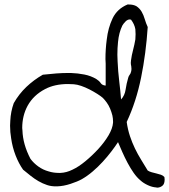

<svg xmlns="http://www.w3.org/2000/svg" viewBox="-20 -738 762 865"><path d="M720.7 59.6Q721.7 65.4 721.7 70.3Q721.7 89.8 712.9 97.7Q702.1 107.4 687.5 107.4Q685.5 107.4 683.6 106.4Q666 105.5 646 96.2Q626 86.9 613.3 75.2Q596.7 61.5 582 40.5Q567.4 19.5 554.7 -4.4Q542 -28.3 531.2 -52.7Q520.5 -77.1 511.7 -97.7Q499 -78.1 481.4 -55.2Q463.9 -32.2 442.9 -9.3Q421.9 13.7 397.9 34.2Q374 54.7 348.6 69.3Q329.1 80.1 297.9 90.3Q266.6 100.6 237.3 101.6H231.4Q210 101.6 192.4 95.7Q171.9 88.9 153.3 78.1Q134.8 67.4 117.7 53.7Q100.6 40 84 26.4Q64.5 -1 50.3 -37.6Q36.1 -74.2 30.3 -114.3Q25.4 -142.6 25.4 -171.9Q25.4 -182.6 26.4 -194.3Q28.3 -235.4 42 -273.4Q65.4 -314.5 98.6 -346.2Q131.8 -377.9 172.9 -401.4Q202.1 -404.3 234.4 -407.2Q261.7 -409.2 288.1 -409.2H298.8Q330.1 -408.2 359.9 -402.3Q389.6 -396.5 414.1 -381.8Q426.8 -374 433.6 -363.8Q440.4 -353.5 456.1 -352.5V-451.2Q455.1 -461.9 455.1 -471.7Q455.1 -516.6 460.9 -559.6Q466.8 -612.3 487.3 -655.3Q507.8 -698.2 554.7 -717.8H559.6Q581.1 -717.8 594.7 -710Q609.4 -700.2 618.2 -685.1Q627 -669.9 632.3 -651.4Q637.7 -632.8 645.5 -616.2Q637.7 -497.1 615.7 -388.7Q593.8 -280.3 550.8 -188.5Q555.7 -154.3 565.4 -125Q575.2 -95.7 587.9 -69.3Q600.6 -43 615.7 -18.6Q630.9 5.9 645.5 30.3Q653.3 35.2 663.6 38.1Q673.8 41 684.6 43.5Q695.3 45.9 705.1 49.3Q714.8 52.7 720.7 59.6ZM570.3 -414.1Q572.3 -420.9 572.3 -427.7Q572.3 -433.6 571.3 -439.5Q569.3 -447.3 569.3 -455.1Q569.3 -460.9 570.3 -466.8Q573.2 -489.3 579.6 -513.2Q585.9 -537.1 589.8 -560.5Q590.8 -572.3 590.8 -584Q590.8 -595.7 589.8 -606.4Q585.9 -628.9 570.3 -649.4Q567.4 -650.4 564.5 -650.4Q555.7 -650.4 546.9 -642.6Q536.1 -631.8 531.2 -623Q515.6 -590.8 511.7 -548.8Q508.8 -520.5 508.8 -491.2Q508.8 -476.6 509.8 -461.9Q511.7 -417 517.1 -372.6Q522.5 -328.1 525.4 -290Q542 -307.6 545.9 -334.5Q549.8 -361.3 557.6 -387.7Q559.6 -395.5 564 -400.9Q568.4 -406.2 570.3 -414.1ZM489.3 -185.5V-191.4Q489.3 -204.1 486.3 -217.8Q482.4 -233.4 476.1 -248.5Q469.7 -263.7 460.9 -275.9Q452.1 -288.1 443.4 -296.9Q434.6 -304.7 418.5 -314.9Q402.3 -325.2 383.3 -335Q364.3 -344.7 345.7 -351.1Q327.1 -357.4 312.5 -358.4Q298.8 -359.4 286.1 -359.4Q226.6 -359.4 183.6 -336.9Q130.9 -309.6 104.5 -261.7Q80.1 -216.8 80.1 -161.1Q80.1 -155.3 81.1 -150.4Q83 -87.9 117.2 -22.5Q131.8 -2.9 152.8 12.2Q173.8 27.3 199.2 34.2Q220.7 41 245.1 41H252Q279.3 40 306.6 26.4Q334 13.7 364.7 -11.7Q395.5 -37.1 422.9 -66.9Q450.2 -96.7 468.8 -127.9Q487.3 -159.2 489.3 -185.5Z"/></svg>

Font: Crafty Girls
Style: Regular
Weight: 400
Designer: Crystal Kluge
Foundry: Font Diner, Inc DBA Tart Workshop
Version: Version 1.000